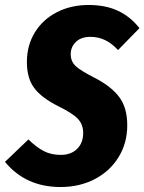

<svg xmlns="http://www.w3.org/2000/svg" viewBox="-51 -733 580 771"><path d="M509 -620 423 -532Q398 -559 371 -572Q344 -585 312 -585Q275 -585 254 -565Q233 -545 233 -515Q233 -487 252 -468.5Q271 -450 330 -420Q396 -386 428 -343Q460 -300 460 -230Q460 -159 425.5 -102.5Q391 -46 330 -14Q269 18 192 18Q52 18 -31 -83L63 -173Q95 -142 124.5 -126.5Q154 -111 193 -111Q234 -111 258.5 -135Q283 -159 283 -199Q283 -233 262 -255.5Q241 -278 184 -306Q116 -340 86.5 -379.5Q57 -419 57 -484Q57 -551 89 -603Q121 -655 177.5 -684Q234 -713 305 -713Q373 -713 423 -689.5Q473 -666 509 -620Z"/></svg>

Font: Fira Sans Extra Condensed ExtraBold
Style: Italic
Weight: 800
Width: 3
Italic angle: -8°
Designer: Carrois Corporate & Edenspiekermann AG
Foundry: Carrois Corporate GbR & Edenspiekermann AG
Version: Version 4.203